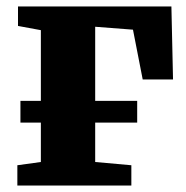

<svg xmlns="http://www.w3.org/2000/svg" viewBox="-20 -572 573 592"><path d="M33.5 0V-62.5L106 -72.5V-479L35.5 -492V-552H508.5L513.5 -327H420L390 -480.5L273.5 -489.5V-72.5L385 -62.5V0ZM43 -261H403V-194H43Z"/></svg>

Font: Merriweather 28pt Black
Style: Regular
Weight: 900
Version: Version 2.100